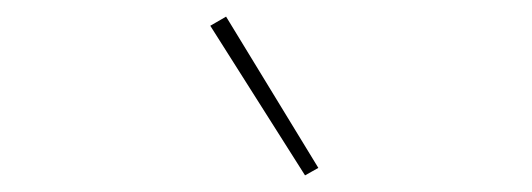

<svg xmlns="http://www.w3.org/2000/svg" viewBox="-20 -796 640 231"><path d="M347 -585 233 -765 252 -776 363 -594Z"/></svg>

Font: Iosevka Slab ThExObl
Style: Regular
Weight: 100
Width: 7
Italic angle: -9°
Monospace: yes
Designer: Belleve Invis
Foundry: Belleve Invis
Version: Version 11.1.1; ttfautohint (v1.8.3)